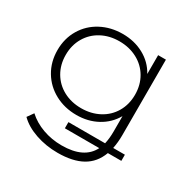

<svg xmlns="http://www.w3.org/2000/svg" viewBox="-162 -676 1011 1025"><g transform="rotate(30 343.0 -164.0)"><path d="M640 65H557Q532 133 474 165.5Q416 198 323 198Q251 198 187 176Q123 154 84 115L111 77Q150 113 205 133Q260 153 322 153Q460 153 504 65H292V27H518Q526 -8 526 -50V-145Q494 -89 437 -58Q380 -27 309 -27Q236 -27 176.5 -59Q117 -91 83 -148Q49 -205 49 -277Q49 -349 83 -406Q117 -463 176.5 -494.5Q236 -526 309 -526Q381 -526 439 -494.5Q497 -463 528 -406V-522H576V-56Q576 -13 568 27H640ZM527 -277Q527 -337 499.5 -384Q472 -431 423 -457Q374 -483 313 -483Q252 -483 203.5 -457Q155 -431 127.5 -384Q100 -337 100 -277Q100 -217 127.5 -170Q155 -123 203.5 -97Q252 -71 313 -71Q374 -71 423 -97Q472 -123 499.5 -170Q527 -217 527 -277Z"/></g></svg>

Font: Montserrat Atlas Light
Style: Regular
Weight: 300
Designer: Julieta Ulanovsky
Foundry: Julieta Ulanovsky
Version: Version 7.200